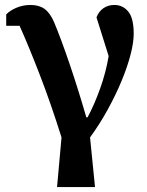

<svg xmlns="http://www.w3.org/2000/svg" viewBox="-20 -554 593 774"><path d="M228 0Q186 -134 141.5 -249.5Q97 -365 59 -450H5V-496Q22 -513 48 -523.5Q74 -534 103 -534Q137 -534 159 -518.5Q181 -503 197 -467Q211 -434 227.5 -389.5Q244 -345 261.5 -293.5Q279 -242 296 -187.5Q313 -133 328 -81H333Q360 -131 383.5 -196.5Q407 -262 418 -328L369 -484Q378 -508 397 -521Q416 -534 441 -534Q475 -534 497 -507.5Q519 -481 519 -418Q519 -383 506.5 -334.5Q494 -286 471 -230Q448 -174 415.5 -114.5Q383 -55 343 0L363 200H210Z"/></svg>

Font: IBM Plex Serif SmBld
Style: Regular
Weight: 600
Designer: Mike Abbink, Paul van der Laan, Pieter van Rosmalen
Foundry: Bold Monday
Version: Version 3.001